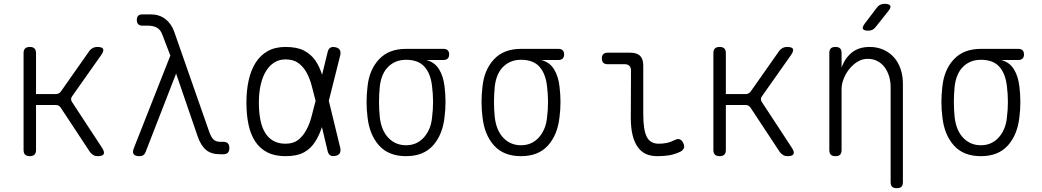

<svg xmlns="http://www.w3.org/2000/svg" viewBox="-20 -805 5440 1002"><path d="M136 10Q119 10 111 2Q103 -6 103 -22V-528Q103 -544 111 -552Q119 -560 136 -560Q152 -560 160 -552Q168 -544 168 -528V-314H271Q279 -314 286 -317.5Q293 -321 298 -328L447 -540Q455 -550 465 -555Q475 -560 487 -560Q513 -560 518 -550Q523 -540 509 -519L356 -302Q351 -295 351 -288Q351 -281 355 -274L513 -33Q527 -11 521 -0.5Q515 10 490 10Q477 10 467.5 4.5Q458 -1 450 -11L297 -243Q292 -250 286 -253.5Q280 -257 271 -257H168V-22Q168 -6 160 2Q152 10 136 10Z M740 -12Q736 -1 728 4.5Q720 10 708 10Q685 10 677.5 -0.5Q670 -11 679 -33L869 -515L826 -627Q817 -651 798 -661Q779 -671 754 -671H724Q709 -671 701.5 -678.5Q694 -686 694 -701Q694 -716 701.5 -723Q709 -730 724 -730H766Q811 -730 842.5 -706Q874 -682 889 -640L1073 -114Q1084 -85 1096.5 -75Q1109 -65 1129 -65H1145Q1161 -65 1169 -57Q1177 -49 1177 -32Q1177 -16 1169 -8Q1161 0 1145 0H1128Q1083 0 1056 -22Q1029 -44 1012 -92L899 -421Z M1756 -32Q1759 -15 1753 -5Q1747 5 1730.5 8.5Q1714 12 1704 6Q1694 0 1690 -16L1660 -142Q1646 -98 1625 -66Q1603 -30 1566.5 -10Q1530 10 1470 10Q1414 10 1375 -10Q1336 -30 1312 -66.5Q1288 -103 1277 -154.5Q1266 -206 1266 -270Q1266 -334 1278 -387Q1290 -440 1314.5 -478.5Q1339 -517 1377.5 -538.5Q1416 -560 1470 -560Q1530 -560 1566.5 -541Q1603 -522 1626 -489Q1647 -458 1661 -415L1690 -534Q1694 -550 1704 -556Q1714 -562 1730.5 -558.5Q1747 -555 1753 -545Q1759 -535 1756 -518L1696 -279ZM1627 -279 1626 -283Q1616 -324 1605.5 -362Q1595 -400 1578 -429.5Q1561 -459 1535.5 -477Q1510 -495 1470 -495Q1437 -495 1411.5 -479Q1386 -463 1368 -433.5Q1350 -404 1340.5 -362.5Q1331 -321 1331 -270Q1331 -219 1339 -179Q1347 -139 1364 -111.5Q1381 -84 1407.5 -69.5Q1434 -55 1470 -55Q1510 -55 1535 -74Q1560 -93 1577.5 -124.5Q1595 -156 1605.5 -195.5Q1616 -235 1626 -275Z M2295 -492H2204Q2248 -481 2271 -444Q2294 -407 2300 -353Q2305 -313 2305 -273Q2305 -233 2300 -194Q2290 -102 2240 -46Q2190 10 2099 10Q2008 10 1958 -46Q1908 -102 1898 -194Q1893 -233 1893 -273Q1893 -313 1898 -353Q1907 -441 1958 -495.5Q2009 -550 2099 -550H2295Q2309 -550 2316.5 -542.5Q2324 -535 2324 -521Q2324 -507 2316.5 -499.5Q2309 -492 2295 -492ZM2099 -47Q2127 -47 2150 -57Q2173 -67 2191 -86.5Q2209 -106 2220.5 -133Q2232 -160 2235 -194Q2240 -233 2240 -273Q2240 -313 2235 -353Q2228 -420 2195.5 -456.5Q2163 -493 2099 -493Q2044 -493 2007 -457.5Q1970 -422 1962 -353Q1958 -313 1958 -273Q1958 -233 1962 -194Q1970 -124 2007 -85.5Q2044 -47 2099 -47Z M2895 -492H2804Q2848 -481 2871 -444Q2894 -407 2900 -353Q2905 -313 2905 -273Q2905 -233 2900 -194Q2890 -102 2840 -46Q2790 10 2699 10Q2608 10 2558 -46Q2508 -102 2498 -194Q2493 -233 2493 -273Q2493 -313 2498 -353Q2507 -441 2558 -495.5Q2609 -550 2699 -550H2895Q2909 -550 2916.5 -542.5Q2924 -535 2924 -521Q2924 -507 2916.5 -499.5Q2909 -492 2895 -492ZM2699 -47Q2727 -47 2750 -57Q2773 -67 2791 -86.5Q2809 -106 2820.5 -133Q2832 -160 2835 -194Q2840 -233 2840 -273Q2840 -313 2835 -353Q2828 -420 2795.5 -456.5Q2763 -493 2699 -493Q2644 -493 2607 -457.5Q2570 -422 2562 -353Q2558 -313 2558 -273Q2558 -233 2562 -194Q2570 -124 2607 -85.5Q2644 -47 2699 -47Z M3337 -209Q3337 -128 3355 -91.5Q3373 -55 3418 -55Q3440 -55 3459.5 -59Q3479 -63 3501 -74Q3516 -82 3527 -78Q3538 -74 3545 -60Q3553 -45 3549.5 -33.5Q3546 -22 3532 -14Q3503 0 3475 5Q3447 10 3410 10Q3377 10 3352 -1Q3327 -12 3309 -36.5Q3291 -61 3281.5 -99Q3272 -137 3272 -191L3273 -437Q3273 -453 3264.5 -461.5Q3256 -470 3239 -470H3150Q3136 -470 3128.5 -477.5Q3121 -485 3121 -500Q3121 -515 3128.5 -522.5Q3136 -530 3151 -530H3270Q3304 -530 3320.5 -513.5Q3337 -497 3337 -463Z M3736 10Q3719 10 3711 2Q3703 -6 3703 -22V-528Q3703 -544 3711 -552Q3719 -560 3736 -560Q3752 -560 3760 -552Q3768 -544 3768 -528V-314H3871Q3879 -314 3886 -317.5Q3893 -321 3898 -328L4047 -540Q4055 -550 4065 -555Q4075 -560 4087 -560Q4113 -560 4118 -550Q4123 -540 4109 -519L3956 -302Q3951 -295 3951 -288Q3951 -281 3955 -274L4113 -33Q4127 -11 4121 -0.5Q4115 10 4090 10Q4077 10 4067.5 4.5Q4058 -1 4050 -11L3897 -243Q3892 -250 3886 -253.5Q3880 -257 3871 -257H3768V-22Q3768 -6 3760 2Q3752 10 3736 10Z M4372 -341V-22Q4372 -6 4364.5 2Q4357 10 4340 10Q4323 10 4315.5 2Q4308 -6 4308 -22V-528Q4308 -544 4315.5 -552Q4323 -560 4340 -560Q4357 -560 4364.5 -552Q4372 -544 4372 -528V-452Q4390 -503 4426.5 -531.5Q4463 -560 4518 -560Q4558 -560 4590.5 -545.5Q4623 -531 4645.5 -505.5Q4668 -480 4680 -445Q4692 -410 4692 -368V145Q4692 162 4684.5 169.5Q4677 177 4660 177Q4643 177 4635.5 169.5Q4628 162 4628 145V-351Q4628 -380 4620 -406.5Q4612 -433 4597 -453.5Q4582 -474 4559.5 -486Q4537 -498 4508 -498Q4480 -498 4455.5 -483Q4431 -468 4412.5 -445Q4394 -422 4383 -394Q4372 -366 4372 -341ZM4549 -663Q4541 -653 4532 -649Q4523 -645 4511 -645Q4488 -645 4483.5 -654Q4479 -663 4493 -682L4556 -765Q4563 -775 4573 -780Q4583 -785 4596 -785Q4621 -785 4626 -775Q4631 -765 4615 -746Z M5295 -492H5204Q5248 -481 5271 -444Q5294 -407 5300 -353Q5305 -313 5305 -273Q5305 -233 5300 -194Q5290 -102 5240 -46Q5190 10 5099 10Q5008 10 4958 -46Q4908 -102 4898 -194Q4893 -233 4893 -273Q4893 -313 4898 -353Q4907 -441 4958 -495.5Q5009 -550 5099 -550H5295Q5309 -550 5316.5 -542.5Q5324 -535 5324 -521Q5324 -507 5316.5 -499.5Q5309 -492 5295 -492ZM5099 -47Q5127 -47 5150 -57Q5173 -67 5191 -86.5Q5209 -106 5220.5 -133Q5232 -160 5235 -194Q5240 -233 5240 -273Q5240 -313 5235 -353Q5228 -420 5195.5 -456.5Q5163 -493 5099 -493Q5044 -493 5007 -457.5Q4970 -422 4962 -353Q4958 -313 4958 -273Q4958 -233 4962 -194Q4970 -124 5007 -85.5Q5044 -47 5099 -47Z"/></svg>

Font: Maple Mono ExtraLight
Style: Regular
Weight: 275
Monospace: yes
Designer: subframe7536
Version: Version 7.000